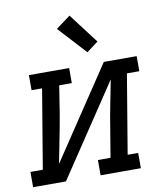

<svg xmlns="http://www.w3.org/2000/svg" viewBox="-96 -846 782 916"><g transform="rotate(-10 295.0 -388.0)"><path d="M-10 0V-74H50L114 -457H63V-530H258V-457H197L175 -318Q165 -260 153.5 -203Q142 -146 131 -88L426 -530H585V-457H525L461 -74H512V0H317V-74H378L401 -212Q410 -270 421.5 -327Q433 -384 444 -442L149 0ZM357 -589 233 -724 303 -776 413 -631Z"/></g></svg>

Font: Iosevka Slab Extended Oblique
Style: Regular
Weight: 400
Width: 7
Italic angle: -9°
Monospace: yes
Designer: Belleve Invis
Foundry: Belleve Invis
Version: Version 11.1.0; ttfautohint (v1.8.3)